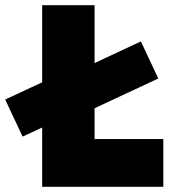

<svg xmlns="http://www.w3.org/2000/svg" viewBox="-66 -720 678 740"><path d="M21 -193.5 -46 -336.5 183.5 -443V-423L477 -560.5L544 -417.5L183.5 -249V-269ZM96.5 0V-700H298.5V-184H563.5V0Z"/></svg>

Font: Geologica Roman Black
Style: Regular
Weight: 900
Designer: Sindre Bremnes, Frode Helland
Foundry: Monokrom Skriftforlag AS
Version: Version 1.010;gftools[0.9.28]